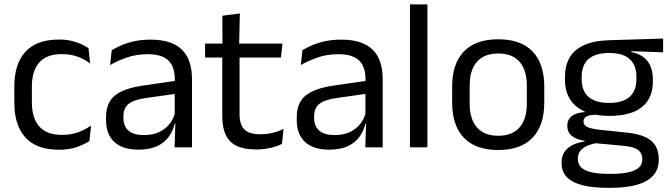

<svg xmlns="http://www.w3.org/2000/svg" viewBox="-20 -683 3102 890"><path d="M253.8 11.1Q148.9 11.1 97.7 -45.7Q46.4 -102.4 46.4 -206.6V-282.3Q46.4 -386.8 97.9 -443.2Q149.3 -499.7 253.8 -499.7Q284.9 -499.7 310.4 -493.8Q336 -487.8 356.2 -478.7Q376.4 -469.5 390.4 -459.7L397.6 -389.1Q373.8 -407.1 341.7 -419.6Q309.6 -432.1 265.9 -432.1Q196.1 -432.1 161.9 -393.2Q127.7 -354.4 127.7 -280.7V-208.7Q127.7 -136.1 161.9 -97Q196.1 -57.8 266.2 -57.8Q310.8 -57.8 343.7 -70.5Q376.6 -83.1 402 -100.9L394.7 -29.5Q372.4 -14.4 337 -1.7Q301.6 11.1 253.8 11.1Z M870 0H789.4L793 -118.6L789.9 -131.1V-286.5L790.3 -314.9Q790.3 -374.3 760.2 -403Q730 -431.7 664.4 -431.7Q612.2 -431.7 568.4 -416.5Q524.6 -401.3 490.4 -381.5L498 -450.4Q517.1 -462 543.4 -473.3Q569.7 -484.7 603.3 -492Q636.9 -499.3 677.3 -499.3Q729.8 -499.3 766.6 -486.6Q803.4 -473.9 826.2 -449.9Q849 -425.8 859.5 -392Q870 -358.1 870 -316.2ZM621.4 10.7Q548.9 10.7 510.3 -24.6Q471.6 -60 471.6 -125.7V-140Q471.6 -207.4 513.3 -240.7Q555 -274.1 646.2 -286.9L800.5 -309.2L804.9 -249.8L656 -228.6Q600.2 -220.7 576.2 -201.4Q552.1 -182 552.1 -144.5V-136.6Q552.1 -97.9 575.9 -77.4Q599.7 -56.8 647.1 -56.8Q688.9 -56.8 718.9 -71.4Q748.9 -86 767.4 -110.5Q786 -135.1 792.5 -165.2L805.2 -109.8H789.7Q782.6 -77.8 763.3 -50.3Q744.1 -22.8 709.5 -6.1Q674.9 10.7 621.4 10.7Z M1166.9 9.8Q1110.5 9.8 1076.1 -7.2Q1041.7 -24.2 1026 -58.6Q1010.3 -93 1010.3 -144.6V-452.3H1090.4V-153.9Q1090.4 -105.9 1112.4 -83.3Q1134.4 -60.7 1186.6 -60.7Q1216 -60.7 1243.3 -67.1Q1270.6 -73.5 1294.3 -85.5L1287.1 -16.1Q1263.3 -3.9 1231.9 3Q1200.4 9.8 1166.9 9.8ZM1282.2 -416.2H930.6V-480.8H1289.4ZM1088.4 -473.1H1011.1L1010.7 -610.1L1091.8 -620.7Z M1754 0H1673.4L1677 -118.6L1673.9 -131.1V-286.5L1674.3 -314.9Q1674.3 -374.3 1644.2 -403Q1614 -431.7 1548.4 -431.7Q1496.2 -431.7 1452.4 -416.5Q1408.6 -401.3 1374.4 -381.5L1382 -450.4Q1401.1 -462 1427.4 -473.3Q1453.7 -484.7 1487.3 -492Q1520.9 -499.3 1561.3 -499.3Q1613.8 -499.3 1650.6 -486.6Q1687.4 -473.9 1710.2 -449.9Q1733 -425.8 1743.5 -392Q1754 -358.1 1754 -316.2ZM1505.4 10.7Q1432.9 10.7 1394.3 -24.6Q1355.6 -60 1355.6 -125.7V-140Q1355.6 -207.4 1397.3 -240.7Q1439 -274.1 1530.2 -286.9L1684.5 -309.2L1688.9 -249.8L1540 -228.6Q1484.2 -220.7 1460.2 -201.4Q1436.1 -182 1436.1 -144.5V-136.6Q1436.1 -97.9 1459.9 -77.4Q1483.7 -56.8 1531.1 -56.8Q1572.9 -56.8 1602.9 -71.4Q1632.9 -86 1651.4 -110.5Q1670 -135.1 1676.5 -165.2L1689.2 -109.8H1673.7Q1666.6 -77.8 1647.3 -50.3Q1628.1 -22.8 1593.5 -6.1Q1558.9 10.7 1505.4 10.7Z M1961.2 0H1880.3V-662.5H1961.2Z M2289.6 12.3Q2184.7 12.3 2130.3 -44.5Q2075.9 -101.2 2075.9 -207.7V-281.9Q2075.9 -388 2130.4 -444.5Q2184.8 -500.9 2289.6 -500.9Q2394.4 -500.9 2448.6 -444.5Q2502.9 -388 2502.9 -281.9V-207.7Q2502.9 -101.2 2448.6 -44.5Q2394.4 12.3 2289.6 12.3ZM2289.6 -53.7Q2354.3 -53.7 2388.1 -92.2Q2422 -130.7 2422 -203V-286.6Q2422 -358.5 2388.2 -396.7Q2354.4 -435 2289.6 -435Q2224.8 -435 2191 -396.7Q2157.2 -358.5 2157.2 -286.6V-203Q2157.2 -130.7 2191 -92.2Q2224.8 -53.7 2289.6 -53.7Z M2805.2 -145.8Q2705.5 -145.8 2652.1 -189.3Q2598.8 -232.8 2598.8 -314.2V-326.3Q2598.8 -376.9 2619.5 -414.4Q2640.3 -451.9 2685.8 -473.2Q2731.4 -494.5 2805.1 -496.6L3053.8 -504.3V-440.5L2906.8 -445.6L2906.7 -441.8Q2941.2 -434.8 2963 -417.8Q2984.9 -400.9 2995.6 -375.3Q3006.3 -349.8 3006.3 -315.9V-305.2Q3006.3 -227.3 2955.4 -186.6Q2904.4 -145.8 2805.2 -145.8ZM2801.6 122.9H2813.2Q2858.2 122.9 2890.3 116.3Q2922.3 109.7 2939.8 95.1Q2957.3 80.6 2957.3 56.3V54.7Q2957.3 26.5 2937.2 11.7Q2917.1 -3.1 2868.2 -7.3L2730.1 -20.1L2752.9 -21Q2725 -16.8 2703.7 -7.9Q2682.5 0.9 2670.5 15.6Q2658.5 30.3 2658.5 52.4V53.5Q2658.5 79.2 2675.9 94.6Q2693.3 109.9 2725.4 116.4Q2757.6 122.9 2801.6 122.9ZM2811.6 187.7H2796.9Q2731.2 187.7 2683.2 176.4Q2635.3 165 2609.2 139.7Q2583.1 114.4 2583.1 72.2V70.2Q2583.1 40.2 2597.3 20.1Q2611.5 0.1 2635.9 -11.5Q2660.2 -23.2 2689.9 -27L2689.6 -30.2Q2648.5 -37.1 2629.1 -54.2Q2609.6 -71.3 2609.6 -99V-99.5Q2609.6 -118.3 2618.2 -131.8Q2626.8 -145.3 2644.7 -153.3Q2662.6 -161.3 2690 -163.3V-173.3L2782.8 -150L2745.1 -151.2Q2710.9 -150.7 2697.9 -142.7Q2684.8 -134.8 2684.8 -119.7V-119.2Q2684.8 -102.4 2703.3 -93.9Q2721.8 -85.4 2766.6 -80.7L2884.8 -68.4Q2962.5 -60.3 2998 -31.1Q3033.5 -1.9 3033.5 55.2V57.6Q3033.5 103.2 3006.5 132Q2979.6 160.8 2929.9 174.2Q2880.3 187.7 2811.6 187.7ZM2804.1 -205.9Q2845.8 -205.9 2873.7 -218.3Q2901.7 -230.7 2915.9 -255.4Q2930.1 -280.1 2930.1 -315.8V-328Q2930.1 -363.2 2916.2 -387.5Q2902.3 -411.9 2874.9 -424.6Q2847.5 -437.4 2806.1 -437.4H2803.1Q2758 -437.4 2729.9 -423.7Q2701.7 -410 2688.9 -385.3Q2676.2 -360.6 2676.2 -327.4V-316.1Q2676.2 -280.2 2690.3 -255.5Q2704.4 -230.8 2732.9 -218.3Q2761.3 -205.9 2804.1 -205.9Z"/></svg>

Font: Anek Devanagari Medium
Style: Regular
Weight: 500
Designer: Kailash Malviya (Devanagari) & Yesha Goshar (Latin)
Foundry: Ek Type
Version: Version 1.003